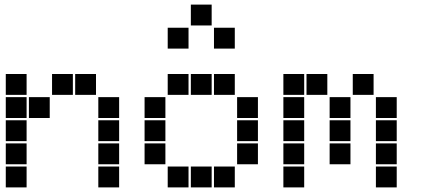

<svg xmlns="http://www.w3.org/2000/svg" viewBox="-20 -815 1840 830"><path d="M6 -495Q5 -495 5 -495Q5 -495 5 -494V-406Q5 -405 5 -405Q5 -405 6 -405H94Q95 -405 95 -405Q95 -405 95 -406V-494Q95 -495 95 -495Q95 -495 94 -495ZM206 -495Q205 -495 205 -495Q205 -495 205 -494V-406Q205 -405 205 -405Q205 -405 206 -405H294Q295 -405 295 -405Q295 -405 295 -406V-494Q295 -495 295 -495Q295 -495 294 -495ZM306 -495Q305 -495 305 -495Q305 -495 305 -494V-406Q305 -405 305 -405Q305 -405 306 -405H394Q395 -405 395 -405Q395 -405 395 -406V-494Q395 -495 395 -495Q395 -495 394 -495ZM6 -395Q5 -395 5 -395Q5 -395 5 -394V-306Q5 -305 5 -305Q5 -305 6 -305H94Q95 -305 95 -305Q95 -305 95 -306V-394Q95 -395 95 -395Q95 -395 94 -395ZM106 -395Q105 -395 105 -395Q105 -395 105 -394V-306Q105 -305 105 -305Q105 -305 106 -305H194Q195 -305 195 -305Q195 -305 195 -306V-394Q195 -395 195 -395Q195 -395 194 -395ZM406 -395Q405 -395 405 -395Q405 -395 405 -394V-306Q405 -305 405 -305Q405 -305 406 -305H494Q495 -305 495 -305Q495 -305 495 -306V-394Q495 -395 495 -395Q495 -395 494 -395ZM6 -295Q5 -295 5 -295Q5 -295 5 -294V-206Q5 -205 5 -205Q5 -205 6 -205H94Q95 -205 95 -205Q95 -205 95 -206V-294Q95 -295 95 -295Q95 -295 94 -295ZM406 -295Q405 -295 405 -295Q405 -295 405 -294V-206Q405 -205 405 -205Q405 -205 406 -205H494Q495 -205 495 -205Q495 -205 495 -206V-294Q495 -295 495 -295Q495 -295 494 -295ZM6 -195Q5 -195 5 -195Q5 -195 5 -194V-106Q5 -105 5 -105Q5 -105 6 -105H94Q95 -105 95 -105Q95 -105 95 -106V-194Q95 -195 95 -195Q95 -195 94 -195ZM406 -195Q405 -195 405 -195Q405 -195 405 -194V-106Q405 -105 405 -105Q405 -105 406 -105H494Q495 -105 495 -105Q495 -105 495 -106V-194Q495 -195 495 -195Q495 -195 494 -195ZM6 -95Q5 -95 5 -95Q5 -95 5 -94V-6Q5 -5 5 -5Q5 -5 6 -5H94Q95 -5 95 -5Q95 -5 95 -6V-94Q95 -95 95 -95Q95 -95 94 -95ZM406 -95Q405 -95 405 -95Q405 -95 405 -94V-6Q405 -5 405 -5Q405 -5 406 -5H494Q495 -5 495 -5Q495 -5 495 -6V-94Q495 -95 495 -95Q495 -95 494 -95Z M806 -795Q805 -795 805 -795Q805 -795 805 -794V-706Q805 -705 805 -705Q805 -705 806 -705H894Q895 -705 895 -705Q895 -705 895 -706V-794Q895 -795 895 -795Q895 -795 894 -795ZM706 -695Q705 -695 705 -695Q705 -695 705 -694V-606Q705 -605 705 -605Q705 -605 706 -605H794Q795 -605 795 -605Q795 -605 795 -606V-694Q795 -695 795 -695Q795 -695 794 -695ZM906 -695Q905 -695 905 -695Q905 -695 905 -694V-606Q905 -605 905 -605Q905 -605 906 -605H994Q995 -605 995 -605Q995 -605 995 -606V-694Q995 -695 995 -695Q995 -695 994 -695ZM706 -495Q705 -495 705 -495Q705 -495 705 -494V-406Q705 -405 705 -405Q705 -405 706 -405H794Q795 -405 795 -405Q795 -405 795 -406V-494Q795 -495 795 -495Q795 -495 794 -495ZM806 -495Q805 -495 805 -495Q805 -495 805 -494V-406Q805 -405 805 -405Q805 -405 806 -405H894Q895 -405 895 -405Q895 -405 895 -406V-494Q895 -495 895 -495Q895 -495 894 -495ZM906 -495Q905 -495 905 -495Q905 -495 905 -494V-406Q905 -405 905 -405Q905 -405 906 -405H994Q995 -405 995 -405Q995 -405 995 -406V-494Q995 -495 995 -495Q995 -495 994 -495ZM606 -395Q605 -395 605 -395Q605 -395 605 -394V-306Q605 -305 605 -305Q605 -305 606 -305H694Q695 -305 695 -305Q695 -305 695 -306V-394Q695 -395 695 -395Q695 -395 694 -395ZM1006 -395Q1005 -395 1005 -395Q1005 -395 1005 -394V-306Q1005 -305 1005 -305Q1005 -305 1006 -305H1094Q1095 -305 1095 -305Q1095 -305 1095 -306V-394Q1095 -395 1095 -395Q1095 -395 1094 -395ZM606 -295Q605 -295 605 -295Q605 -295 605 -294V-206Q605 -205 605 -205Q605 -205 606 -205H694Q695 -205 695 -205Q695 -205 695 -206V-294Q695 -295 695 -295Q695 -295 694 -295ZM1006 -295Q1005 -295 1005 -295Q1005 -295 1005 -294V-206Q1005 -205 1005 -205Q1005 -205 1006 -205H1094Q1095 -205 1095 -205Q1095 -205 1095 -206V-294Q1095 -295 1095 -295Q1095 -295 1094 -295ZM606 -195Q605 -195 605 -195Q605 -195 605 -194V-106Q605 -105 605 -105Q605 -105 606 -105H694Q695 -105 695 -105Q695 -105 695 -106V-194Q695 -195 695 -195Q695 -195 694 -195ZM1006 -195Q1005 -195 1005 -195Q1005 -195 1005 -194V-106Q1005 -105 1005 -105Q1005 -105 1006 -105H1094Q1095 -105 1095 -105Q1095 -105 1095 -106V-194Q1095 -195 1095 -195Q1095 -195 1094 -195ZM706 -95Q705 -95 705 -95Q705 -95 705 -94V-6Q705 -5 705 -5Q705 -5 706 -5H794Q795 -5 795 -5Q795 -5 795 -6V-94Q795 -95 795 -95Q795 -95 794 -95ZM806 -95Q805 -95 805 -95Q805 -95 805 -94V-6Q805 -5 805 -5Q805 -5 806 -5H894Q895 -5 895 -5Q895 -5 895 -6V-94Q895 -95 895 -95Q895 -95 894 -95ZM906 -95Q905 -95 905 -95Q905 -95 905 -94V-6Q905 -5 905 -5Q905 -5 906 -5H994Q995 -5 995 -5Q995 -5 995 -6V-94Q995 -95 995 -95Q995 -95 994 -95Z M1206 -495Q1205 -495 1205 -495Q1205 -495 1205 -494V-406Q1205 -405 1205 -405Q1205 -405 1206 -405H1294Q1295 -405 1295 -405Q1295 -405 1295 -406V-494Q1295 -495 1295 -495Q1295 -495 1294 -495ZM1306 -495Q1305 -495 1305 -495Q1305 -495 1305 -494V-406Q1305 -405 1305 -405Q1305 -405 1306 -405H1394Q1395 -405 1395 -405Q1395 -405 1395 -406V-494Q1395 -495 1395 -495Q1395 -495 1394 -495ZM1506 -495Q1505 -495 1505 -495Q1505 -495 1505 -494V-406Q1505 -405 1505 -405Q1505 -405 1506 -405H1594Q1595 -405 1595 -405Q1595 -405 1595 -406V-494Q1595 -495 1595 -495Q1595 -495 1594 -495ZM1206 -395Q1205 -395 1205 -395Q1205 -395 1205 -394V-306Q1205 -305 1205 -305Q1205 -305 1206 -305H1294Q1295 -305 1295 -305Q1295 -305 1295 -306V-394Q1295 -395 1295 -395Q1295 -395 1294 -395ZM1406 -395Q1405 -395 1405 -395Q1405 -395 1405 -394V-306Q1405 -305 1405 -305Q1405 -305 1406 -305H1494Q1495 -305 1495 -305Q1495 -305 1495 -306V-394Q1495 -395 1495 -395Q1495 -395 1494 -395ZM1606 -395Q1605 -395 1605 -395Q1605 -395 1605 -394V-306Q1605 -305 1605 -305Q1605 -305 1606 -305H1694Q1695 -305 1695 -305Q1695 -305 1695 -306V-394Q1695 -395 1695 -395Q1695 -395 1694 -395ZM1206 -295Q1205 -295 1205 -295Q1205 -295 1205 -294V-206Q1205 -205 1205 -205Q1205 -205 1206 -205H1294Q1295 -205 1295 -205Q1295 -205 1295 -206V-294Q1295 -295 1295 -295Q1295 -295 1294 -295ZM1406 -295Q1405 -295 1405 -295Q1405 -295 1405 -294V-206Q1405 -205 1405 -205Q1405 -205 1406 -205H1494Q1495 -205 1495 -205Q1495 -205 1495 -206V-294Q1495 -295 1495 -295Q1495 -295 1494 -295ZM1606 -295Q1605 -295 1605 -295Q1605 -295 1605 -294V-206Q1605 -205 1605 -205Q1605 -205 1606 -205H1694Q1695 -205 1695 -205Q1695 -205 1695 -206V-294Q1695 -295 1695 -295Q1695 -295 1694 -295ZM1206 -195Q1205 -195 1205 -195Q1205 -195 1205 -194V-106Q1205 -105 1205 -105Q1205 -105 1206 -105H1294Q1295 -105 1295 -105Q1295 -105 1295 -106V-194Q1295 -195 1295 -195Q1295 -195 1294 -195ZM1406 -195Q1405 -195 1405 -195Q1405 -195 1405 -194V-106Q1405 -105 1405 -105Q1405 -105 1406 -105H1494Q1495 -105 1495 -105Q1495 -105 1495 -106V-194Q1495 -195 1495 -195Q1495 -195 1494 -195ZM1606 -195Q1605 -195 1605 -195Q1605 -195 1605 -194V-106Q1605 -105 1605 -105Q1605 -105 1606 -105H1694Q1695 -105 1695 -105Q1695 -105 1695 -106V-194Q1695 -195 1695 -195Q1695 -195 1694 -195ZM1206 -95Q1205 -95 1205 -95Q1205 -95 1205 -94V-6Q1205 -5 1205 -5Q1205 -5 1206 -5H1294Q1295 -5 1295 -5Q1295 -5 1295 -6V-94Q1295 -95 1295 -95Q1295 -95 1294 -95ZM1606 -95Q1605 -95 1605 -95Q1605 -95 1605 -94V-6Q1605 -5 1605 -5Q1605 -5 1606 -5H1694Q1695 -5 1695 -5Q1695 -5 1695 -6V-94Q1695 -95 1695 -95Q1695 -95 1694 -95Z"/></svg>

Font: Doto Black
Style: Regular
Weight: 900
Monospace: yes
Version: Version 1.000